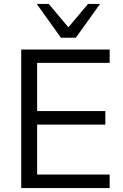

<svg xmlns="http://www.w3.org/2000/svg" viewBox="-20 -957 628 977"><path d="M88 0V-705H538V-637H169V-392H516V-323H169V-69H538V0ZM290 -765 167 -937H228L328 -818L428 -937H489L366 -765Z"/></svg>

Font: Mulish
Style: Regular
Weight: 400
Designer: Vernon Adams
Foundry: Vernon Adams
Version: Version 3.603; ttfautohint (v1.8.3)